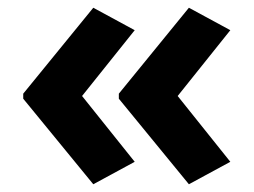

<svg xmlns="http://www.w3.org/2000/svg" viewBox="-20 -522 655 496"><path d="M40 -280 221 -502 328 -444 192 -274 328 -104 221 -46 40 -267ZM287 -280 468 -502 575 -444 439 -274 575 -104 468 -46 287 -267Z"/></svg>

Font: Noto Sans Tangsa
Style: Bold
Weight: 700
Version: Version 1.504